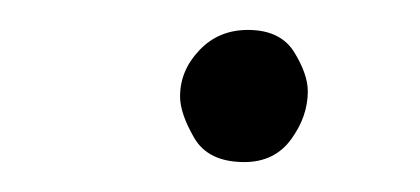

<svg xmlns="http://www.w3.org/2000/svg" viewBox="-20 -430 278 127"><path d="M99.1 -366.2Q99.1 -383.3 111.8 -396.7Q124.5 -410.2 144 -410.2Q165.5 -410.2 174.6 -395.5Q183.6 -380.9 183.6 -369.6Q183.6 -353 172.6 -337.9Q161.6 -322.8 141.6 -322.8Q117.7 -322.8 108.4 -338.9Q99.1 -355 99.1 -366.2Z"/></svg>

Font: Mikhak-DS1-FD Light
Style: Regular
Weight: 300
Designer: Amin Abedi
Version: Version 3.2